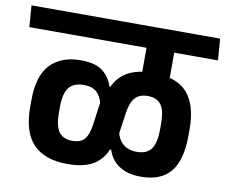

<svg xmlns="http://www.w3.org/2000/svg" viewBox="-95 -728 973 823"><g transform="rotate(10 392.0 -316.5)"><path d="M451 -544.5H704.5L697.5 -638H443.5ZM615.5 -577H495.5V-471.5L615.5 -471ZM806 -544.5 799 -638H-22L-15 -544.5ZM615.5 -420V-567.5H495V-420ZM737.5 -207.5V-233.5Q737.5 -338 691 -390.8Q644.5 -443.5 541 -443.5Q464 -443.5 419.2 -411.8Q374.5 -380 361 -321L343.5 -303L326.5 -179Q320.5 -136.5 304 -116.5Q287.5 -96.5 249.5 -96.5Q212 -96.5 192.8 -121.2Q173.5 -146 173.5 -208V-229Q173.5 -290.5 194.5 -315.8Q215.5 -341 258 -341Q295 -341 314.5 -323.2Q334 -305.5 341 -274L355 -274.5L377 -353H367.5Q355.5 -392.5 323.5 -417.8Q291.5 -443 227.5 -443Q142.5 -443 95.2 -393.5Q48 -344 48 -236.5V-208.5Q48 -98.5 98.2 -46.8Q148.5 5 247 5Q328.5 5 370.2 -27Q412 -59 424.5 -113L438.5 -129.5L456.5 -254.5Q463 -300 481.8 -321Q500.5 -342 536.5 -342Q575 -342 594 -318.2Q613 -294.5 613 -233.5V-212Q613 -150 593.5 -124Q574 -98 531 -98Q494 -98 471.2 -117.5Q448.5 -137 442 -169.5H420.5L408.5 -88H421.5Q430 -60.5 448.5 -40Q467 -19.5 496.2 -7.8Q525.5 4 566.5 4Q653 4 695.2 -46.8Q737.5 -97.5 737.5 -207.5Z"/></g></svg>

Font: Anek Devanagari Medium SemiBold
Style: Regular
Weight: 600
Version: Version 1.003